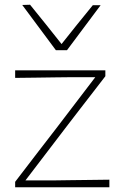

<svg xmlns="http://www.w3.org/2000/svg" viewBox="-20 -791 522 811"><path d="M44 0V-23Q90.5 -84 134.8 -141.5Q179 -199 218.5 -250L382.5 -465H284Q254.5 -465 213.5 -464.2Q172.5 -463.5 128 -463Q83.5 -462.5 44 -462V-494H425V-469Q403.5 -441 375.5 -404.8Q347.5 -368.5 317.5 -329.8Q287.5 -291 260 -255L87.5 -29H208Q238 -29.5 278.5 -30Q319 -30.5 362 -31Q405 -31.5 442 -32V0ZM216 -579Q181 -625.5 145.5 -673.8Q110 -722 74 -770L107 -771Q141 -729 174.2 -687.8Q207.5 -646.5 240 -605Q272 -645.5 305 -686.5Q338 -727.5 372 -769H405Q369 -721 333.8 -673.8Q298.5 -626.5 263 -579Z"/></svg>

Font: Commissioner Loud Thin
Style: Regular
Weight: 100
Designer: Kostas Bartsokas
Foundry: Kostas Bartsokas
Version: Version 1.000; ttfautohint (v1.8.3)